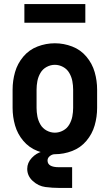

<svg xmlns="http://www.w3.org/2000/svg" viewBox="-20 -751 540 945"><path d="M335 174H273Q238 174 203.5 169.5Q169 165 141.5 140Q114 115 114 80Q114 50 136.5 26Q159 2 189 -5.5Q219 -13 250 -13V8Q237 8 225.5 17Q214 26 214 39Q214 72 270 72H272H274H335ZM250 8Q206 8 164.5 -8Q123 -24 94.5 -58Q66 -92 54 -134Q42 -176 42 -220V-310Q42 -354 54 -396Q66 -438 94.5 -472Q123 -506 164.5 -522Q206 -538 250 -538Q294 -538 335.5 -522Q377 -506 405.5 -472Q434 -438 446 -396Q458 -354 458 -310V-220Q458 -176 446 -134Q434 -92 405.5 -58Q377 -24 335.5 -8Q294 8 250 8ZM250 -98Q271 -98 290.5 -108.5Q310 -119 321 -138Q332 -157 336 -178Q340 -199 340 -220V-310Q340 -331 336 -352Q332 -373 321 -392Q310 -411 290.5 -421.5Q271 -432 250 -432Q229 -432 209.5 -421.5Q190 -411 179 -392Q168 -373 164 -352Q160 -331 160 -310V-220Q160 -199 164 -178Q168 -157 179 -138Q190 -119 209.5 -108.5Q229 -98 250 -98ZM100 -639V-731H400V-639Z"/></svg>

Font: Iosevka SS01
Style: Bold
Weight: 700
Monospace: yes
Designer: Belleve Invis
Foundry: Belleve Invis
Version: 2.3.3; ttfautohint (v1.8.3)